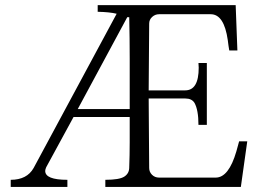

<svg xmlns="http://www.w3.org/2000/svg" viewBox="-20 -741 1019 761"><path d="M22.5 0V-28.3Q86.9 -28.3 113.3 -75.2L442.4 -686.5Q414.1 -693.4 367.2 -694.3V-720.7H914.1L920.9 -541H888.7Q885.7 -557.6 882.8 -582Q868.2 -684.6 815.4 -684.6H610.4Q594.7 -684.6 583 -673.8Q571.3 -663.1 571.3 -647.5Q570.3 -583 570.3 -517.6Q570.3 -451.2 569.3 -382.8H713.9Q767.6 -382.8 767.6 -472.7Q767.6 -481.4 766.6 -491.2H799.8V-246.1H766.6Q766.6 -304.7 751 -333Q740.2 -350.6 714.8 -350.6H569.3Q570.3 -276.4 570.3 -208Q570.3 -139.6 571.3 -75.2Q571.3 -59.6 582.5 -48.3Q593.8 -37.1 610.4 -37.1H835Q886.7 -37.1 917 -141.6Q923.8 -166 927.7 -180.7H960L934.6 0H397.5V-28.3Q453.1 -28.3 472.7 -41Q492.2 -53.7 492.2 -77.1Q494.1 -126 494.1 -176.8V-277.3H271.5L163.1 -78.1Q159.2 -69.3 159.2 -63.5Q159.2 -28.3 247.1 -28.3V0ZM87.9 -28.3ZM135.7 -28.3ZM288.1 -308.6H494.1V-508.8Q494.1 -586.9 492.2 -672.9H484.4ZM446.3 -694.3Z"/></svg>

Font: GenEi Koburi Mincho v6
Style: Regular
Weight: 400
Designer: o_tamon (Modified)
Foundry: o_tamon / Adobe Systems Incorporated
Version: Version 6.1